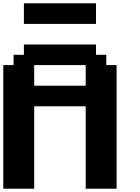

<svg xmlns="http://www.w3.org/2000/svg" viewBox="-20 -1145 852 1165"><path d="M500 0H687.5V-750H625V-812.5H562.5V-875H125V-812.5H62.5V-750H0V0H187.5V-500H500ZM500 -625H187.5V-750H500ZM125 -1000H562.5V-1125H125Z"/></svg>

Font: Faithful 32x
Style: Semibold
Weight: 400
Foundry: Faithful Resource Pack
Version: Version 1.0; January 27, 2023